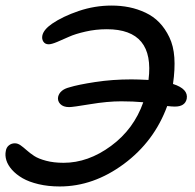

<svg xmlns="http://www.w3.org/2000/svg" viewBox="-24 -673 707 697"><path d="M192.9 3.9Q150.9 3.9 116 -4.4Q81.1 -12.7 57.9 -26.1Q34.7 -39.6 19.5 -56.6Q4.4 -73.7 -1 -91.3Q-6.3 -108.9 -2.9 -125Q-1 -137.7 8.3 -145.3Q17.6 -152.8 29.8 -152.8Q40.5 -152.8 50.8 -145.5Q61 -138.2 72.8 -127.7Q84.5 -117.2 100.1 -106.9Q115.7 -96.7 143.3 -89.4Q170.9 -82 207 -82Q295.9 -82 378.9 -143.1Q461.9 -204.1 496.1 -301.8Q459.5 -305.2 416 -305.2Q366.2 -305.2 303.2 -294.7Q240.2 -284.2 227.1 -284.2Q205.6 -284.2 194.8 -295.4Q184.1 -306.6 187 -321.8Q193.4 -347.2 228 -356Q259.3 -365.7 321.5 -375.2Q383.8 -384.8 453.1 -384.8Q475.1 -384.8 515.1 -382.8Q538.6 -566.9 363.8 -566.9Q323.7 -566.9 286.4 -558.3Q249 -549.8 226.6 -539.6Q204.1 -529.3 183.6 -520.8Q163.1 -512.2 152.8 -512.2Q139.6 -512.2 133.3 -522Q127 -531.7 129.9 -544.9Q134.8 -565.9 165 -586.9Q203.6 -613.3 261.7 -633.1Q319.8 -652.8 380.9 -652.8Q414.6 -652.8 444.8 -646.7Q475.1 -640.6 504.2 -627Q533.2 -613.3 554.4 -591.3Q575.7 -569.3 590.8 -537.8Q606 -506.3 608.9 -464.1Q611.8 -421.9 604 -368.2Q660.6 -350.1 653.8 -314Q647.5 -286.1 610.8 -286.1Q600.6 -286.1 583 -288.1Q536.1 -159.7 425.8 -77.9Q315.4 3.9 192.9 3.9Z"/></svg>

Font: Shantell Sans Irregular
Style: Italic
Weight: 400
Italic angle: -11.31°
Designer: Stephen Nixon, Anya Danilova, Shantell Martin
Foundry: Arrow Type
Version: Version 1.006;[9816181b4]